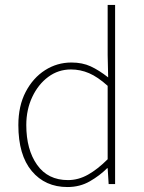

<svg xmlns="http://www.w3.org/2000/svg" viewBox="-20 -742 580 774"><path d="M252 12Q162 12 108 -52.5Q54 -117 54 -238Q54 -315 83.5 -371.5Q113 -428 161.5 -459Q210 -490 268 -490Q312 -490 345.5 -474.5Q379 -459 416 -430L414 -520V-722H444V0H418L414 -64H412Q382 -34 342 -11Q302 12 252 12ZM254 -16Q296 -16 335 -38Q374 -60 414 -100V-396Q374 -432 339 -447Q304 -462 266 -462Q215 -462 174.5 -432Q134 -402 110 -351Q86 -300 86 -238Q86 -139 129.5 -77.5Q173 -16 254 -16Z"/></svg>

Font: Mada ExtraLight
Style: Regular
Weight: 250
Designer: Khaled Hosny
Version: Version 1.5